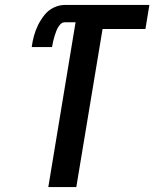

<svg xmlns="http://www.w3.org/2000/svg" viewBox="-20 -755 623 775"><path d="M175 0H288L394 -638H567L583 -735H241Q219 -735 197 -724.5Q175 -714 159.5 -694.5Q144 -675 133.5 -653.5Q123 -632 117 -610Q111 -588 108 -565H190Q192 -577 194.5 -588Q197 -599 200.5 -610.5Q204 -622 208.5 -633Q213 -644 221.5 -654.5Q230 -665 241 -665H285Z"/></svg>

Font: Iosevka Sparkle Semibold
Style: Italic
Weight: 600
Italic angle: -9°
Designer: Belleve Invis
Foundry: Belleve Invis
Version: Version 4.5.0; ttfautohint (v1.8.3)